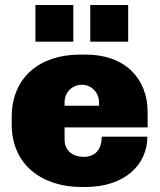

<svg xmlns="http://www.w3.org/2000/svg" viewBox="-20 -740 641 770"><path d="M274 -573V-720H122V-573ZM494 -573V-720H342V-573ZM325 -521H300C141 -521 27 -431 27 -271V-240C27 -80 148 10 307 10H322C480 10 571 -79 571 -192H388C388 -143 364 -111 316 -111C273 -111 239 -134 239 -181V-229H572V-291C572 -424 482 -521 325 -521ZM308 -400C347 -400 377 -369 377 -330V-316H239V-330C239 -369 269 -400 308 -400Z"/></svg>

Font: Chivo Light
Style: Bold
Weight: 900
Designer: Hector Gatti
Foundry: Omnibus-Type
Version: Version 1.003;PS 001.003;hotconv 1.0.70;makeotf.lib2.5.58329